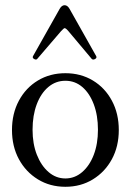

<svg xmlns="http://www.w3.org/2000/svg" viewBox="-20 -706 502 737"><path d="M231 11Q172 11 125.5 -17.5Q79 -46 52.5 -95Q26 -144 26 -207Q26 -270 52.5 -319.5Q79 -369 125.5 -397Q172 -425 231 -425Q290 -425 336.5 -397Q383 -369 409.5 -319.5Q436 -270 436 -207Q436 -144 409.5 -95Q383 -46 336.5 -17.5Q290 11 231 11ZM231 -21Q267 -21 295.5 -45.5Q324 -70 340 -112Q356 -154 356 -208Q356 -263 340 -305.5Q324 -348 296 -372Q268 -396 231 -396Q194 -396 165.5 -372Q137 -348 121 -305.5Q105 -263 105 -208Q105 -154 121.5 -112Q138 -70 166.5 -45.5Q195 -21 231 -21ZM123 -480Q119 -475 111 -479.5Q103 -484 107 -491L209 -672Q217 -686 228 -686Q239 -686 247 -672L349 -491Q353 -484 345 -479.5Q337 -475 332 -480L243 -586Q233 -598 228 -598Q225 -598 214 -586Z"/></svg>

Font: Junicode
Style: Regular
Weight: 400
Designer: Peter S. Baker
Version: Version 2.100; ttfautohint (v1.8.4)